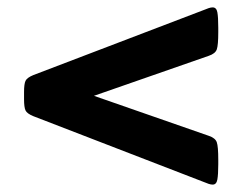

<svg xmlns="http://www.w3.org/2000/svg" viewBox="-20 -504 656 519"><path d="M555 -5Q550 -5 544 -7Q538 -9 531 -12L70 -190Q53 -197 49 -205.5Q45 -214 45 -236V-255Q45 -277 49 -285.5Q53 -294 70 -301L531 -477Q538 -480 544 -482Q550 -484 555 -484Q565 -484 567.5 -471Q570 -458 570 -429V-417Q570 -382 566 -370.5Q562 -359 544 -353L234 -245L544 -137Q562 -131 566 -119.5Q570 -108 570 -72V-60Q570 -32 567.5 -18.5Q565 -5 555 -5Z"/></svg>

Font: Asap Semi Expanded ExtraBold
Style: Regular
Weight: 800
Width: 6
Designer: Pablo Cosgaya
Foundry: Omnibus-Type
Version: Version 3.001; ttfautohint (v1.8.4.7-5d5b)